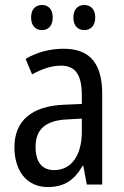

<svg xmlns="http://www.w3.org/2000/svg" viewBox="-20 -742 500 772"><path d="M105 -672C105 -637 124 -621 149 -621C173 -621 192 -637 192 -672C192 -706 173 -722 149 -722C124 -722 105 -706 105 -672ZM275 -672C275 -637 294 -621 319 -621C343 -621 363 -637 363 -672C363 -706 343 -722 319 -722C295 -722 275 -706 275 -672ZM236 -546C179 -546 126 -531 83 -505L109 -443C149 -465 187 -478 225 -478C282 -478 309 -443 309 -359V-324L239 -321C107 -316 38 -256 38 -150C38 -58 85 10 172 10C239 10 279 -18 312 -75H315L329 0H391V-363C391 -483 345 -546 236 -546ZM252 -262 309 -265V-213C309 -113 264 -58 198 -58C152 -58 123 -87 123 -151C123 -220 160 -258 252 -262Z"/></svg>

Font: Noto Sans Ethiopic Condensed
Style: Regular
Weight: 400
Width: 3
Designer: Monotype Design Team
Foundry: Monotype Imaging Inc.
Version: Version 2.102